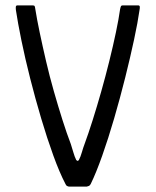

<svg xmlns="http://www.w3.org/2000/svg" viewBox="-20 -693 578 713"><path d="M236 0Q231 -1 228 -3Q225 -5 223 -10Q201 -52 178 -115.5Q155 -179 133 -253Q111 -327 92 -402Q73 -477 59.5 -543Q46 -609 39 -656Q38 -665 39 -669Q40 -673 45 -673H101Q107 -673 108.5 -670.5Q110 -668 111 -660Q117 -622 127.5 -572Q138 -522 151 -466Q164 -410 180 -354Q196 -298 212 -247.5Q228 -197 243 -158Q247 -146 252 -128.5Q257 -111 263 -99Q266 -96 268 -95.5Q270 -95 273 -99Q279 -110 284 -127.5Q289 -145 294 -158Q308 -196 324 -246.5Q340 -297 356 -353.5Q372 -410 386 -466.5Q400 -523 410.5 -573Q421 -623 426 -659Q428 -668 429.5 -670.5Q431 -673 436 -673H493Q498 -673 499 -669Q500 -665 498 -655Q492 -612 478 -546.5Q464 -481 445 -405Q426 -329 404 -253.5Q382 -178 359.5 -114.5Q337 -51 317 -10Q314 -4 310 -2.5Q306 -1 302 0Z"/></svg>

Font: Glory
Style: Regular
Weight: 400
Designer: Robert Leuschke
Foundry: Robert Leuschke
Version: Version 1.011